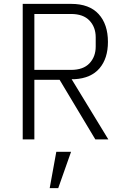

<svg xmlns="http://www.w3.org/2000/svg" viewBox="-20 -718 640 989"><path d="M157 0H97V-698H347Q440 -698 488 -645.5Q536 -593 536 -502Q536 -417 492.5 -366Q449 -315 364 -310H349L538 0H471L287 -307H157ZM346 -358Q409 -358 441 -392Q473 -426 473 -478V-526Q473 -578 441 -612Q409 -646 346 -646H157V-358ZM270 64H346L280 251H236Z"/></svg>

Font: IBM Plex Mono Light
Style: Regular
Weight: 300
Monospace: yes
Designer: Mike Abbink, Paul van der Laan, Pieter van Rosmalen
Foundry: Bold Monday
Version: Version 2.3